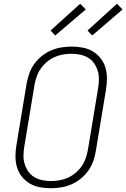

<svg xmlns="http://www.w3.org/2000/svg" viewBox="-20 -990 670 1018"><path d="M249 8Q219 8 190 2.5Q161 -3 137 -17.5Q113 -32 95.5 -54Q78 -76 70 -103.5Q62 -131 62 -160.5Q62 -190 67 -220L121 -546Q126 -573 135 -599.5Q144 -626 161 -650Q178 -674 201 -692.5Q224 -711 250.5 -722.5Q277 -734 305 -738.5Q333 -743 360 -743Q390 -743 419 -737.5Q448 -732 472 -717.5Q496 -703 513.5 -681Q531 -659 539 -631.5Q547 -604 547 -574.5Q547 -545 542 -515L488 -189Q484 -162 474.5 -135.5Q465 -109 448 -85Q431 -61 408 -42.5Q385 -24 358.5 -12.5Q332 -1 304 3.5Q276 8 249 8ZM250 -30Q272 -30 295 -34Q318 -38 339.5 -47.5Q361 -57 380 -73Q399 -89 413 -109Q427 -129 434.5 -151Q442 -173 446 -195L500 -521Q504 -545 504.5 -568.5Q505 -592 498.5 -613.5Q492 -635 479.5 -653.5Q467 -672 448 -683.5Q429 -695 406 -700Q383 -705 359 -705Q337 -705 314 -701Q291 -697 269.5 -687.5Q248 -678 229 -662Q210 -646 196 -626Q182 -606 174.5 -584Q167 -562 163 -540L109 -214Q105 -190 104.5 -166.5Q104 -143 110.5 -121.5Q117 -100 129.5 -81.5Q142 -63 161 -51.5Q180 -40 203 -35Q226 -30 250 -30ZM469 -802 444 -828 600 -970 630 -940ZM273 -802 248 -828 405 -970 435 -940Z"/></svg>

Font: Iosevka XLt Ex Obl
Style: Regular
Weight: 200
Width: 7
Italic angle: -9°
Monospace: yes
Designer: Belleve Invis
Foundry: Belleve Invis
Version: Version 32.5.0; ttfautohint (v1.8.4)